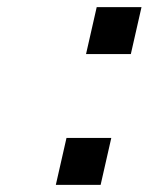

<svg xmlns="http://www.w3.org/2000/svg" viewBox="-20 -520 418 540"><path d="M222 -368 252 -500H378L348 -368ZM137 0 167 -132H293L263 0Z"/></svg>

Font: Perun
Style: Bold Italic
Weight: 700
Italic angle: -12°
Foundry: Copyright (c) Stefan Peev, Context Ltd, 2016
Version: Version 1.027